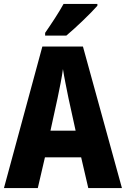

<svg xmlns="http://www.w3.org/2000/svg" viewBox="-20 -950 636 970"><path d="M472 -921V-930H301C277 -886 241 -832 208 -784V-770H315C365 -812 440 -884 472 -921ZM426 0H596L399 -715H194L0 0H171L207 -155H390ZM326 -454 362 -290H235L271 -455C281 -503 293 -561 298 -601C304 -561 317 -499 326 -454Z"/></svg>

Font: Noto Sans Khmer Condensed ExtraBold
Style: Regular
Weight: 800
Width: 3
Designer: Danh Hong and the Monotype Design Team
Foundry: Monotype Imaging Inc.
Version: Version 2.004